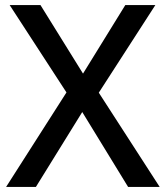

<svg xmlns="http://www.w3.org/2000/svg" viewBox="-20 -734 651 754"><path d="M607 0 368 -370 590 -714H472L306 -445L139 -714H18L241 -371L4 0H121L303 -294L483 0Z"/></svg>

Font: Noto Sans Lao UI Med
Style: Regular
Weight: 500
Designer: Monotype Design Team
Foundry: Monotype Imaging Inc.
Version: Version 2.000